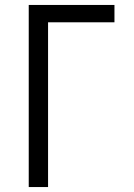

<svg xmlns="http://www.w3.org/2000/svg" viewBox="-20 -755 540 775"><path d="M96 0V-735H442V-665H174V0Z"/></svg>

Font: HulyMono
Style: Regular
Weight: 400
Monospace: yes
Designer: Belleve Invis
Foundry: Belleve Invis
Version: Version 33.2.5; ttfautohint (v1.8.4)